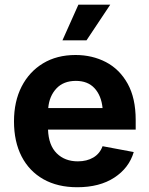

<svg xmlns="http://www.w3.org/2000/svg" viewBox="-20 -787 636 818"><path d="M309.1 10.7Q225.6 10.7 165 -23.4Q104.5 -57.6 72 -120.6Q39.6 -183.6 39.6 -270Q39.6 -354.5 72 -418Q104.5 -481.4 163.3 -517.1Q222.2 -552.7 301.8 -552.7Q373 -552.7 431.2 -522.5Q489.3 -492.2 523.7 -430.7Q558.1 -369.1 558.1 -275.9V-234.9H184.6Q187 -168 221.7 -133.8Q256.3 -99.6 311.5 -99.6Q350.1 -99.6 377.7 -116Q405.3 -132.3 417 -164.1L549.8 -139.2Q529.8 -71.3 467 -30.3Q404.3 10.7 309.1 10.7ZM185.5 -326.7H417Q411.6 -379.9 382.8 -411.1Q354 -442.4 303.2 -442.4Q250.5 -442.4 220.2 -409.9Q189.9 -377.4 185.5 -326.7ZM246.1 -615.2 314 -767.1H449.7L348.6 -615.2Z"/></svg>

Font: Inter
Style: Bold
Weight: 700
Designer: Rasmus Andersson
Foundry: rsms
Version: Version 4.001;git-9221beed3